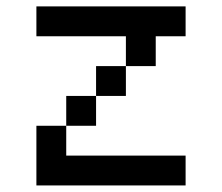

<svg xmlns="http://www.w3.org/2000/svg" viewBox="-20 -565 676 585"><path d="M90.9 -545.5V-454.5H363.6V-363.6H454.5V-454.5H545.5V-545.5ZM272.7 -363.6V-272.7H363.6V-363.6ZM181.8 -272.7V-181.8H272.7V-272.7ZM90.9 -181.8V0H545.5V-90.9H181.8V-181.8Z"/></svg>

Font: Departure Mono
Style: Regular
Weight: 400
Monospace: yes
Designer: Helena Zhang
Version: Version 1.500;Glyphs 3.3.1 (3343)